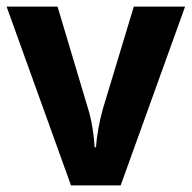

<svg xmlns="http://www.w3.org/2000/svg" viewBox="-20 -564 583 584"><path d="M196 0H347L543 -544H387L293 -233C282 -195 274 -149 272 -116H268C266 -148 260 -195 248 -233L155 -544H0Z"/></svg>

Font: Noto Sans Display
Style: Bold
Weight: 700
Designer: Monotype Design Team
Foundry: Monotype Imaging Inc.
Version: Version 1.900